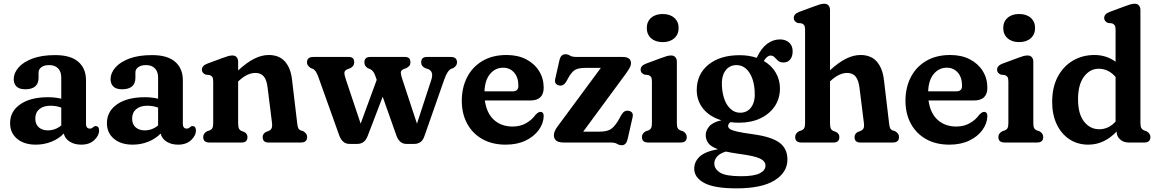

<svg xmlns="http://www.w3.org/2000/svg" viewBox="-20 -763 6200 1028"><path d="M34 -103.5Q34 -167 88.8 -204.8Q143.5 -242.5 237 -242.5Q275.5 -242.5 308 -234.5V-347.5Q308 -379.5 290.8 -397Q273.5 -414.5 243.5 -414.5Q216.5 -414.5 201.5 -403.2Q186.5 -392 186.5 -375V-347Q186.5 -285 115 -285Q83.5 -285 68.5 -299.8Q53.5 -314.5 53.5 -339.5Q53.5 -371.5 78.8 -401Q104 -430.5 153.2 -449.2Q202.5 -468 275.5 -468Q358.5 -468 399.5 -432Q440.5 -396 440.5 -333.5V-98Q440.5 -88 445.5 -81.2Q450.5 -74.5 461 -74.5Q467.5 -74.5 471.5 -76.8Q475.5 -79 479 -82Q481.5 -84.5 484.5 -86.2Q487.5 -88 491.5 -88Q510.5 -88 510.5 -64.5Q510.5 -37 484.8 -12.8Q459 11.5 415 11.5Q379 11.5 353.5 -4.5Q328 -20.5 321.5 -48Q294 -19.5 254.8 -4Q215.5 11.5 172 11.5Q109 11.5 71.5 -20Q34 -51.5 34 -103.5ZM169 -128.5Q169 -97.5 187.8 -81.2Q206.5 -65 236 -65Q276.5 -65 308 -91.5V-187Q280 -197 250 -197Q213 -197 191 -178.8Q169 -160.5 169 -128.5Z M552.5 -103.5Q552.5 -167 607.2 -204.8Q662 -242.5 755.5 -242.5Q794 -242.5 826.5 -234.5V-347.5Q826.5 -379.5 809.2 -397Q792 -414.5 762 -414.5Q735 -414.5 720 -403.2Q705 -392 705 -375V-347Q705 -285 633.5 -285Q602 -285 587 -299.8Q572 -314.5 572 -339.5Q572 -371.5 597.2 -401Q622.5 -430.5 671.8 -449.2Q721 -468 794 -468Q877 -468 918 -432Q959 -396 959 -333.5V-98Q959 -88 964 -81.2Q969 -74.5 979.5 -74.5Q986 -74.5 990 -76.8Q994 -79 997.5 -82Q1000 -84.5 1003 -86.2Q1006 -88 1010 -88Q1029 -88 1029 -64.5Q1029 -37 1003.2 -12.8Q977.5 11.5 933.5 11.5Q897.5 11.5 872 -4.5Q846.5 -20.5 840 -48Q812.5 -19.5 773.2 -4Q734 11.5 690.5 11.5Q627.5 11.5 590 -20Q552.5 -51.5 552.5 -103.5ZM687.5 -128.5Q687.5 -97.5 706.2 -81.2Q725 -65 754.5 -65Q795 -65 826.5 -91.5V-187Q798.5 -197 768.5 -197Q731.5 -197 709.5 -178.8Q687.5 -160.5 687.5 -128.5Z M1255 -432.5V-386Q1302.5 -429.5 1342 -449Q1381.5 -468.5 1418.5 -468.5Q1475.5 -468.5 1506.2 -433Q1537 -397.5 1543.5 -336.5L1571 -105.5Q1573 -85.5 1576.8 -77.2Q1580.5 -69 1589.5 -65L1603.5 -60.5Q1613.5 -54.5 1619 -47.2Q1624.5 -40 1624.5 -29.5Q1624.5 0 1591.5 0H1416.5Q1386.5 0 1386.5 -29.5Q1386.5 -47 1404 -56.5L1418.5 -62Q1428.5 -66 1433.5 -74.8Q1438.5 -83.5 1436.5 -104L1412.5 -296Q1408 -334.5 1392.5 -353.5Q1377 -372.5 1347 -372.5Q1327 -372.5 1305.2 -362.8Q1283.5 -353 1258 -329.5L1255 -326.5V-105.5Q1255 -84 1259.2 -75Q1263.5 -66 1273 -62L1287.5 -56.5Q1305 -47 1305 -29.5Q1305 0 1274.5 0H1101Q1068 0 1068 -29.5Q1068 -48.5 1089 -60.5L1103 -65Q1112.5 -69 1117 -77.2Q1121.5 -85.5 1121.5 -105.5V-326.5Q1121.5 -344 1116.8 -351Q1112 -358 1102.5 -361L1081 -363.5Q1061 -372 1061 -390Q1061 -411.5 1090.5 -422.5L1170 -452Q1189 -459 1201 -462.5Q1213 -466 1224.5 -466Q1239 -466 1247 -456.8Q1255 -447.5 1255 -432.5Z M1894 7.5H1850.5Q1813.5 7.5 1796.5 -37.5L1683 -355Q1671.5 -385.5 1657.5 -393L1642.5 -399.5Q1623.5 -412.5 1623.5 -428.5Q1623.5 -458 1656.5 -458H1848Q1876.5 -458 1876.5 -430Q1876.5 -408.5 1855.5 -398L1842 -393Q1824.5 -386 1824 -374Q1823.5 -362 1832.5 -335.5L1911 -101L1997 -335.5L1988.5 -359.5Q1980 -383.5 1963.5 -392L1948.5 -398.5Q1931 -410 1931 -428.5Q1931 -458 1961.5 -458H2149.5Q2177.5 -458 2177.5 -428.5Q2177.5 -417 2171.8 -410.5Q2166 -404 2155 -398L2141 -393Q2125.5 -386 2126 -373.5Q2126.5 -361 2134.5 -337.5L2212.5 -101L2289.5 -336.5Q2303.5 -380 2272.5 -393L2257 -398Q2235 -408.5 2235 -428.5Q2235 -458 2265 -458H2394Q2427 -458 2427 -428.5Q2427 -411 2407 -398.5L2394 -394Q2384.5 -388.5 2376.5 -376.2Q2368.5 -364 2359 -338.5L2252 -33Q2244 -10.5 2230 -1.5Q2216 7.5 2198.5 7.5H2155.5Q2119 7.5 2102.5 -37L2029 -245L1948 -33.5Q1938.5 -10.5 1924.5 -1.5Q1910.5 7.5 1894 7.5Z M2891 -293.5Q2891 -225 2819 -225H2576Q2585.5 -156.5 2625 -121Q2664.5 -85.5 2724.5 -85.5Q2766 -85.5 2797.5 -103.8Q2829 -122 2847 -148Q2863 -164.5 2873.5 -164Q2891.5 -163.5 2891 -140Q2889.5 -101 2864 -66.2Q2838.5 -31.5 2793.5 -10Q2748.5 11.5 2687.5 11.5Q2615.5 11.5 2562.8 -18.2Q2510 -48 2481.2 -101Q2452.5 -154 2452.5 -223.5Q2452.5 -293.5 2480.8 -349Q2509 -404.5 2562.8 -436.5Q2616.5 -468.5 2692.5 -468.5Q2752.5 -468.5 2797 -445.5Q2841.5 -422.5 2866.2 -382.8Q2891 -343 2891 -293.5ZM2674 -400.5Q2632.5 -400.5 2604.5 -367.8Q2576.5 -335 2574 -274H2725Q2755.5 -274 2755.5 -303Q2755.5 -349 2732.5 -374.8Q2709.5 -400.5 2674 -400.5Z M3331 -368.5 3102.5 -58H3185.5Q3226 -58 3246.2 -69Q3266.5 -80 3288 -114L3308 -149.5Q3323 -174.5 3346.5 -169.5Q3373.5 -164 3367 -135.5L3340.5 -18.5Q3333 14.5 3309.5 14.5Q3295.5 14.5 3283.8 7.2Q3272 0 3246.5 0H2997.5Q2969.5 0 2957.5 -10.8Q2945.5 -21.5 2945.5 -38.5Q2945.5 -60 2966 -87L3197 -399.5H3115.5Q3081.5 -399.5 3063.5 -391.2Q3045.5 -383 3028 -355L3011.5 -325.5Q2996.5 -300.5 2973 -305.5Q2946.5 -312 2952.5 -339.5L2975.5 -441Q2982.5 -472.5 3007 -472.5Q3020.5 -472.5 3032 -465.2Q3043.5 -458 3068.5 -458H3314Q3358.5 -458 3358.5 -424Q3358.5 -413.5 3352.2 -401.5Q3346 -389.5 3331 -368.5Z M3528 -537.5Q3489.5 -537.5 3466.2 -558.2Q3443 -579 3443 -613Q3443 -647 3466.2 -667.5Q3489.5 -688 3528 -688Q3567 -688 3590.2 -667.5Q3613.5 -647 3613.5 -613Q3613.5 -579 3590.2 -558.2Q3567 -537.5 3528 -537.5ZM3604 -432.5V-105.5Q3604 -85.5 3608.5 -77.2Q3613 -69 3622.5 -65L3636.5 -60.5Q3657 -49 3657 -29.5Q3657 0 3624.5 0H3450Q3417 0 3417 -29.5Q3417 -49 3438 -60.5L3452 -65Q3461.5 -69 3466 -77.2Q3470.5 -85.5 3470.5 -105.5V-326.5Q3470.5 -344 3465.8 -351Q3461 -358 3451.5 -361L3430 -363.5Q3410 -372 3410 -390Q3410 -411.5 3439.5 -422.5L3519 -452Q3538 -459 3550 -462.5Q3562 -466 3573.5 -466Q3588 -466 3596 -456.8Q3604 -447.5 3604 -432.5Z M4010 -44.5Q4110.5 -31 4153.2 0.8Q4196 32.5 4196 91Q4196 160 4127.2 202.8Q4058.5 245.5 3922.5 245.5Q3804 245.5 3750.5 216.5Q3697 187.5 3697 140.5Q3697 102.5 3726.5 75.2Q3756 48 3824 36Q3785 21.5 3771.8 2.5Q3758.5 -16.5 3758.5 -40Q3758.5 -64 3777.2 -86.2Q3796 -108.5 3842.5 -119Q3779.5 -138 3745 -180.8Q3710.5 -223.5 3710.5 -281Q3710.5 -365.5 3772.8 -416.5Q3835 -467.5 3940 -467.5Q3990 -467.5 4031.5 -453.5L4032.5 -455Q4055.5 -504.5 4087.2 -528.2Q4119 -552 4156 -552Q4186 -552 4205 -535.2Q4224 -518.5 4224 -488.5Q4224 -461 4211 -444.8Q4198 -428.5 4175.5 -428.5Q4156 -428.5 4145.8 -437.8Q4135.5 -447 4127.2 -456.2Q4119 -465.5 4105.5 -465.5Q4087.5 -465.5 4069.5 -436.5Q4111 -412.5 4133.5 -374Q4156 -335.5 4156 -290Q4156 -235 4128 -193.8Q4100 -152.5 4050.8 -129.2Q4001.5 -106 3937 -106Q3913 -106 3891 -109Q3878.5 -99.5 3878.5 -88.5Q3878.5 -79 3888.5 -72Q3898.5 -65 3926.8 -58.5Q3955 -52 4010 -44.5ZM3920.5 -414.5Q3882.5 -413 3862 -381.8Q3841.5 -350.5 3845.5 -298.5Q3850.5 -231 3878 -194.8Q3905.5 -158.5 3945.5 -159.5Q3983.5 -160.5 4004.2 -191.8Q4025 -223 4020.5 -277.5Q4016 -342 3989 -378.8Q3962 -415.5 3920.5 -414.5ZM3804.5 112.5Q3804.5 141.5 3835.2 161Q3866 180.5 3948 180.5Q4017.5 180.5 4048 164.8Q4078.5 149 4078.5 124Q4078.5 100 4049 85.8Q4019.5 71.5 3935 60.5Q3896 55 3866.5 48.5Q3834.5 58 3819.5 75.2Q3804.5 92.5 3804.5 112.5Z M4424 -709V-387Q4471.5 -430 4510.8 -449.2Q4550 -468.5 4587 -468.5Q4644.5 -468.5 4675.2 -432.5Q4706 -396.5 4713 -333L4740 -105.5Q4742 -85.5 4745.8 -77.2Q4749.5 -69 4759 -65L4772.5 -60.5Q4782.5 -54.5 4788 -47.2Q4793.5 -40 4793.5 -29.5Q4793.5 0 4760.5 0H4585.5Q4555.5 0 4555.5 -29.5Q4555.5 -47 4573 -56.5L4587.5 -62Q4597.5 -66 4602.8 -74.8Q4608 -83.5 4605.5 -104L4582 -292.5Q4577 -333 4561.5 -352.8Q4546 -372.5 4515.5 -372.5Q4496 -372.5 4474.5 -363Q4453 -353.5 4427.5 -330.5L4424 -327.5V-105.5Q4424 -84 4428.2 -75Q4432.5 -66 4442 -62L4456.5 -56.5Q4474 -47 4474 -29.5Q4474 0 4444 0H4270Q4237.5 0 4237.5 -29.5Q4237.5 -48.5 4258 -60.5L4272 -65Q4281.5 -69 4286 -77.2Q4290.5 -85.5 4290.5 -105.5V-603.5Q4290.5 -620.5 4286 -627.5Q4281.5 -634.5 4272 -638L4250.5 -640Q4230 -648.5 4230 -667Q4230 -688.5 4259.5 -699.5L4339.5 -729Q4358 -736 4370.2 -739.5Q4382.5 -743 4393.5 -743Q4408 -743 4416 -733.8Q4424 -724.5 4424 -709Z M5266.5 -293.5Q5266.5 -225 5194.5 -225H4951.5Q4961 -156.5 5000.5 -121Q5040 -85.5 5100 -85.5Q5141.5 -85.5 5173 -103.8Q5204.5 -122 5222.5 -148Q5238.5 -164.5 5249 -164Q5267 -163.5 5266.5 -140Q5265 -101 5239.5 -66.2Q5214 -31.5 5169 -10Q5124 11.5 5063 11.5Q4991 11.5 4938.2 -18.2Q4885.5 -48 4856.8 -101Q4828 -154 4828 -223.5Q4828 -293.5 4856.2 -349Q4884.5 -404.5 4938.2 -436.5Q4992 -468.5 5068 -468.5Q5128 -468.5 5172.5 -445.5Q5217 -422.5 5241.8 -382.8Q5266.5 -343 5266.5 -293.5ZM5049.5 -400.5Q5008 -400.5 4980 -367.8Q4952 -335 4949.5 -274H5100.5Q5131 -274 5131 -303Q5131 -349 5108 -374.8Q5085 -400.5 5049.5 -400.5Z M5436.5 -537.5Q5398 -537.5 5374.8 -558.2Q5351.5 -579 5351.5 -613Q5351.5 -647 5374.8 -667.5Q5398 -688 5436.5 -688Q5475.5 -688 5498.8 -667.5Q5522 -647 5522 -613Q5522 -579 5498.8 -558.2Q5475.5 -537.5 5436.5 -537.5ZM5512.5 -432.5V-105.5Q5512.5 -85.5 5517 -77.2Q5521.5 -69 5531 -65L5545 -60.5Q5565.5 -49 5565.5 -29.5Q5565.5 0 5533 0H5358.5Q5325.5 0 5325.5 -29.5Q5325.5 -49 5346.5 -60.5L5360.5 -65Q5370 -69 5374.5 -77.2Q5379 -85.5 5379 -105.5V-326.5Q5379 -344 5374.2 -351Q5369.5 -358 5360 -361L5338.5 -363.5Q5318.5 -372 5318.5 -390Q5318.5 -411.5 5348 -422.5L5427.5 -452Q5446.5 -459 5458.5 -462.5Q5470.5 -466 5482 -466Q5496.5 -466 5504.5 -456.8Q5512.5 -447.5 5512.5 -432.5Z M5613.5 -217Q5613.5 -295.5 5643.2 -351.8Q5673 -408 5724.2 -438.2Q5775.5 -468.5 5839.5 -468.5Q5904 -468.5 5953 -432.5V-603.5Q5953 -620.5 5948.2 -627.5Q5943.5 -634.5 5934 -638L5912.5 -640Q5892 -648.5 5892 -667Q5892 -688.5 5922 -699.5L6001.5 -729Q6020 -736 6032.2 -739.5Q6044.5 -743 6055.5 -743Q6070 -743 6078 -733.8Q6086 -724.5 6086 -709V-105.5Q6086 -85.5 6091 -77.2Q6096 -69 6105 -65L6118.5 -60.5Q6139.5 -48 6139.5 -29.5Q6139.5 0 6106.5 0H6022.5Q5995 0 5976.8 -16.8Q5958.5 -33.5 5958.5 -59Q5927 -25 5888.8 -6.8Q5850.5 11.5 5806.5 11.5Q5750 11.5 5706.5 -17Q5663 -45.5 5638.2 -97Q5613.5 -148.5 5613.5 -217ZM5752 -231.5Q5752 -153 5784.2 -112Q5816.5 -71 5865.5 -71Q5915.5 -71 5953 -112V-351Q5933.5 -373.5 5910.8 -384.2Q5888 -395 5863 -395Q5815.5 -395 5783.8 -352.5Q5752 -310 5752 -231.5Z"/></svg>

Font: Fraunces 72pt S100 SemiBold
Style: Regular
Weight: 600
Version: Version 1.000; ttfautohint (v1.8.3)